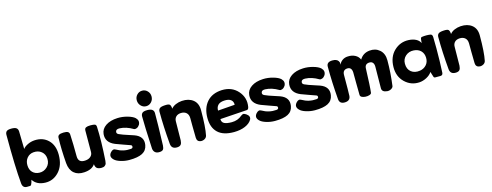

<svg xmlns="http://www.w3.org/2000/svg" viewBox="-24 -1558 6208 2424"><g transform="rotate(-15 3079.5 -345.5)"><path d="M157.2 45.9 116.2 46.9Q59.6 47.9 53.7 -14.6Q33.2 -235.4 33.2 -654.3Q33.2 -683.6 49.8 -699.2Q66.4 -714.8 115.2 -714.8Q159.2 -714.8 178.7 -700.2Q198.2 -685.5 199.2 -653.3Q204.1 -472.7 204.1 -423.8Q221.7 -450.2 265.1 -471.7Q308.6 -493.2 358.4 -496.1Q467.8 -502 537.1 -433.6Q606.4 -365.2 606.4 -242.2Q606.4 -101.6 531.2 -21Q456.1 59.6 351.6 55.7Q240.2 51.8 191.4 -25.4Q181.6 16.6 171.9 33.2Q164.1 45.9 157.2 45.9ZM455.1 -227.5Q453.1 -289.1 410.2 -324.2Q367.2 -359.4 304.7 -353.5Q252.9 -348.6 220.7 -310.1Q188.5 -271.5 189.5 -215.8Q190.4 -156.2 223.6 -122.1Q256.8 -87.9 310.5 -85Q370.1 -82 413.6 -123Q457 -164.1 455.1 -227.5Z M1086.9 58.6Q1045.9 58.6 1026.4 42.5Q1006.8 26.4 1003.9 -10.7Q964.8 49.8 862.3 56.6Q777.3 62.5 727.1 18.6Q676.8 -25.4 668.9 -114.3Q654.3 -299.8 659.2 -451.2Q660.2 -472.7 677.2 -483.9Q694.3 -495.1 736.3 -496.1Q778.3 -497.1 794.9 -485.4Q811.5 -473.6 812.5 -449.2Q819.3 -322.3 819.3 -164.1Q819.3 -74.2 917 -84Q959 -87.9 983.9 -111.3Q1008.8 -134.8 1008.8 -169.9Q1008.8 -210.9 1009.3 -307.6Q1009.8 -404.3 1009.8 -448.2Q1009.8 -476.6 1029.3 -486.3Q1048.8 -496.1 1087.9 -496.1Q1129.9 -496.1 1146.5 -489.3Q1163.1 -482.4 1164.1 -456.1Q1172.9 -280.3 1155.3 -14.6Q1153.3 6.8 1149.4 20.5Q1145.5 34.2 1129.9 46.4Q1114.3 58.6 1086.9 58.6Z M1693.4 -77.1Q1681.6 -7.8 1622.6 22.9Q1563.5 53.7 1451.2 53.7Q1393.6 53.7 1337.4 36.1Q1281.2 18.6 1256.8 -7.8Q1211.9 -52.7 1251 -99.6Q1285.2 -139.6 1318.4 -118.2Q1405.3 -67.4 1504.9 -76.2Q1528.3 -78.1 1531.2 -94.7Q1534.2 -114.3 1518.6 -121.1Q1494.1 -130.9 1428.7 -152.8Q1363.3 -174.8 1328.1 -189.5Q1210.9 -237.3 1220.7 -345.7Q1226.6 -411.1 1286.1 -451.7Q1345.7 -492.2 1440.4 -496.1Q1503.9 -499 1570.3 -480.5Q1636.7 -461.9 1666 -434.6Q1708 -393.6 1681.6 -343.8Q1666 -319.3 1644 -310.1Q1622.1 -300.8 1607.4 -308.6Q1518.6 -361.3 1433.6 -364.3Q1390.6 -365.2 1382.8 -340.8Q1373 -311.5 1402.3 -297.9Q1424.8 -287.1 1456.5 -275.9Q1488.3 -264.6 1529.3 -251.5Q1570.3 -238.3 1592.8 -230.5Q1711.9 -187.5 1693.4 -77.1Z M1763.7 -9.8Q1748 -310.5 1748 -434.6Q1748 -463.9 1765.6 -480Q1783.2 -496.1 1832 -496.1Q1916 -496.1 1916 -433.6Q1917 -300.8 1907.2 -12.7Q1905.3 23.4 1892.1 39.1Q1878.9 54.7 1845.7 55.7Q1808.6 57.6 1788.1 40Q1767.6 22.5 1763.7 -9.8ZM1928.7 -649.4Q1928.7 -606.4 1900.4 -576.7Q1872.1 -546.9 1832 -546.9Q1792 -546.9 1763.7 -577.1Q1735.4 -607.4 1735.4 -649.4Q1735.4 -691.4 1763.7 -720.7Q1792 -750 1832 -750Q1872.1 -750 1900.4 -720.7Q1928.7 -691.4 1928.7 -649.4Z M2141.6 -431.6Q2162.1 -459 2200.7 -475.6Q2239.3 -492.2 2282.2 -495.1Q2373 -501 2430.2 -455.6Q2487.3 -410.2 2487.3 -320.3Q2487.3 -97.7 2464.8 6.8Q2459 32.2 2435.5 45.9Q2412.1 59.6 2384.8 57.6Q2335 51.8 2333 1Q2331.1 -43.9 2330.6 -150.4Q2330.1 -256.8 2330.1 -258.8Q2329.1 -305.7 2301.8 -329.1Q2274.4 -352.5 2231.4 -350.6Q2189.5 -348.6 2166.5 -325.2Q2143.6 -301.8 2143.6 -264.6Q2143.6 -118.2 2140.6 -17.6Q2138.7 18.6 2125 36.1Q2111.3 53.7 2078.1 55.7Q2002.9 59.6 1996.1 -9.8Q1975.6 -240.2 1975.6 -435.5Q1975.6 -463.9 1992.2 -479Q2008.8 -494.1 2057.6 -497.1Q2109.4 -501 2124 -487.8Q2138.7 -474.6 2141.6 -431.6Z M2694.3 -147.5Q2693.4 -106.4 2725.1 -89.4Q2756.8 -72.3 2824.2 -72.3Q2903.3 -72.3 2959 -121.1Q2980.5 -136.7 2991.7 -135.7Q3002.9 -134.8 3026.4 -120.1Q3077.1 -85 3052.7 -41Q3026.4 2.9 2965.3 28.8Q2904.3 54.7 2821.3 55.7Q2679.7 56.6 2609.4 -10.3Q2539.1 -77.1 2539.1 -203.1Q2539.1 -332 2607.9 -411.1Q2676.8 -490.2 2803.7 -496.1Q2935.5 -501 3014.2 -412.1Q3092.8 -323.2 3073.2 -207Q3067.4 -171.9 3045.9 -170.9Q2858.4 -157.2 2694.3 -147.5ZM2693.4 -258.8Q2703.1 -258.8 2915 -275.4Q2917 -318.4 2887.7 -341.3Q2858.4 -364.3 2798.8 -360.4Q2742.2 -356.4 2717.3 -329.1Q2692.4 -301.8 2693.4 -258.8Z M3596.7 -77.1Q3585 -7.8 3525.9 22.9Q3466.8 53.7 3354.5 53.7Q3296.9 53.7 3240.7 36.1Q3184.6 18.6 3160.2 -7.8Q3115.2 -52.7 3154.3 -99.6Q3188.5 -139.6 3221.7 -118.2Q3308.6 -67.4 3408.2 -76.2Q3431.6 -78.1 3434.6 -94.7Q3437.5 -114.3 3421.9 -121.1Q3397.5 -130.9 3332 -152.8Q3266.6 -174.8 3231.4 -189.5Q3114.3 -237.3 3124 -345.7Q3129.9 -411.1 3189.5 -451.7Q3249 -492.2 3343.8 -496.1Q3407.2 -499 3473.6 -480.5Q3540 -461.9 3569.3 -434.6Q3611.3 -393.6 3585 -343.8Q3569.3 -319.3 3547.4 -310.1Q3525.4 -300.8 3510.7 -308.6Q3421.9 -361.3 3336.9 -364.3Q3293.9 -365.2 3286.1 -340.8Q3276.4 -311.5 3305.7 -297.9Q3328.1 -287.1 3359.9 -275.9Q3391.6 -264.6 3432.6 -251.5Q3473.6 -238.3 3496.1 -230.5Q3615.2 -187.5 3596.7 -77.1Z M4119.1 -77.1Q4107.4 -7.8 4048.3 22.9Q3989.3 53.7 3877 53.7Q3819.3 53.7 3763.2 36.1Q3707 18.6 3682.6 -7.8Q3637.7 -52.7 3676.8 -99.6Q3710.9 -139.6 3744.1 -118.2Q3831.1 -67.4 3930.7 -76.2Q3954.1 -78.1 3957 -94.7Q3960 -114.3 3944.3 -121.1Q3919.9 -130.9 3854.5 -152.8Q3789.1 -174.8 3753.9 -189.5Q3636.7 -237.3 3646.5 -345.7Q3652.3 -411.1 3711.9 -451.7Q3771.5 -492.2 3866.2 -496.1Q3929.7 -499 3996.1 -480.5Q4062.5 -461.9 4091.8 -434.6Q4133.8 -393.6 4107.4 -343.8Q4091.8 -319.3 4069.8 -310.1Q4047.9 -300.8 4033.2 -308.6Q3944.3 -361.3 3859.4 -364.3Q3816.4 -365.2 3808.6 -340.8Q3798.8 -311.5 3828.1 -297.9Q3850.6 -287.1 3882.3 -275.9Q3914.1 -264.6 3955.1 -251.5Q3996.1 -238.3 4018.6 -230.5Q4137.7 -187.5 4119.1 -77.1Z M4466.8 -284.2Q4464.8 -318.4 4449.2 -335.4Q4433.6 -352.5 4403.3 -350.6Q4345.7 -345.7 4345.7 -281.2Q4345.7 -58.6 4342.8 -8.8Q4337.9 55.7 4263.7 55.7Q4199.2 55.7 4193.4 -4.9Q4174.8 -232.4 4174.8 -435.5Q4174.8 -497.1 4251 -497.1Q4308.6 -497.1 4328.1 -465.8Q4335 -455.1 4336.4 -448.2Q4337.9 -441.4 4337.9 -418Q4347.7 -448.2 4378.9 -471.2Q4410.2 -494.1 4453.1 -495.1Q4505.9 -498 4547.4 -476.1Q4588.9 -454.1 4605.5 -413.1Q4647.5 -485.4 4733.4 -495.1Q4812.5 -503.9 4867.7 -456.1Q4922.9 -408.2 4922.9 -319.3Q4922.9 -153.3 4900.4 11.7Q4897.5 31.2 4873.5 45.4Q4849.6 59.6 4821.3 57.6Q4752 51.8 4752 1Q4752 -37.1 4753.4 -140.6Q4754.9 -244.1 4754.9 -281.2Q4754.9 -315.4 4738.8 -334Q4722.7 -352.5 4691.4 -350.6Q4635.7 -346.7 4633.8 -290Q4626 -48.8 4616.2 23.4Q4614.3 39.1 4589.8 47.4Q4565.4 55.7 4535.2 53.7Q4470.7 47.9 4469.7 11.7Q4467.8 -30.3 4467.8 -139.6Q4467.8 -249 4466.8 -284.2Z M5517.6 45.9H5449.2Q5435.5 45.9 5431.6 35.2Q5427.7 23.4 5420.4 1Q5413.1 -21.5 5409.2 -36.1Q5385.7 1 5337.9 26.4Q5290 51.8 5240.2 54.7Q5130.9 60.5 5051.8 -16.1Q4972.7 -92.8 4974.6 -216.8Q4976.6 -348.6 5057.1 -425.3Q5137.7 -502 5248 -496.1Q5304.7 -493.2 5343.8 -471.7Q5382.8 -450.2 5396.5 -416L5401.4 -462.9Q5404.3 -488.3 5418 -491.2Q5480.5 -500 5533.2 -491.2Q5556.6 -486.3 5557.6 -451.2Q5559.6 -357.4 5559.6 -303.7Q5559.6 -132.8 5551.8 11.7Q5549.8 45.9 5517.6 45.9ZM5287.1 -85.9Q5337.9 -93.8 5371.1 -130.4Q5404.3 -167 5403.3 -222.7Q5402.3 -279.3 5368.2 -314.5Q5334 -349.6 5275.4 -353.5Q5211.9 -357.4 5168.5 -318.8Q5125 -280.3 5125 -218.8Q5125 -147.5 5170.9 -111.3Q5216.8 -75.2 5287.1 -85.9Z M5785.2 -431.6Q5805.7 -459 5844.2 -475.6Q5882.8 -492.2 5925.8 -495.1Q6016.6 -501 6073.7 -455.6Q6130.9 -410.2 6130.9 -320.3Q6130.9 -97.7 6108.4 6.8Q6102.5 32.2 6079.1 45.9Q6055.7 59.6 6028.3 57.6Q5978.5 51.8 5976.6 1Q5974.6 -43.9 5974.1 -150.4Q5973.6 -256.8 5973.6 -258.8Q5972.7 -305.7 5945.3 -329.1Q5918 -352.5 5875 -350.6Q5833 -348.6 5810.1 -325.2Q5787.1 -301.8 5787.1 -264.6Q5787.1 -118.2 5784.2 -17.6Q5782.2 18.6 5768.6 36.1Q5754.9 53.7 5721.7 55.7Q5646.5 59.6 5639.6 -9.8Q5619.1 -240.2 5619.1 -435.5Q5619.1 -463.9 5635.7 -479Q5652.3 -494.1 5701.2 -497.1Q5752.9 -501 5767.6 -487.8Q5782.2 -474.6 5785.2 -431.6Z"/></g></svg>

Font: Gen Jyuu GothicX Heavy
Style: Bold
Weight: 900
Designer: [Source Han Sans]
Ryoko NISHIZUKA  (kana & ideographs); Paul D. Hunt (Latin, Greek & Cyrillic); Wenlong ZHANG  (bopomofo
Version: Version 1.002.20150607